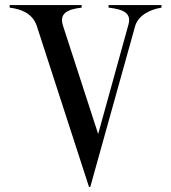

<svg xmlns="http://www.w3.org/2000/svg" viewBox="-20 -720 673 755"><path d="M124 -620 330 15H335L511 -616C523 -660 571 -683 615 -690V-700H407V-690C470 -683 497 -666 485 -623L366 -193L228 -618C213 -663 238 -683 301 -690V-700H18V-690C65 -684 107 -667 124 -620Z"/></svg>

Font: Sprat Condesed
Style: Regular
Weight: 400
Width: 3
Designer: Ethan Nakache
Foundry: Collletttivo
Version: Version 2.000;Glyphs 3.2 (3217)